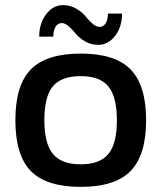

<svg xmlns="http://www.w3.org/2000/svg" viewBox="-20 -719 630 749"><path d="M100.5 -448.5Q161 -510 295 -510Q429 -510 489.5 -448Q550 -386 550 -250Q550 -114 489.5 -52Q429 10 295 10Q161 10 100.5 -51.5Q40 -113 40 -250Q40 -387 100.5 -448.5ZM153 -250Q153 -159 186.5 -118.5Q220 -78 295 -78Q370 -78 403 -118.5Q436 -159 436 -250Q436 -341 403 -381.5Q370 -422 295 -422Q219 -422 186 -382Q153 -342 153 -250ZM133 -576Q133 -628 160 -663.5Q187 -699 226 -699Q254 -699 277 -685.5Q300 -672 312.5 -656.5Q325 -641 340 -627.5Q355 -614 369 -614Q383 -614 392 -628Q401 -642 401 -666H456Q456 -614 429 -579Q402 -544 363 -544Q335 -544 312 -557.5Q289 -571 276.5 -586.5Q264 -602 249 -615.5Q234 -629 221 -629Q206 -629 197 -615Q188 -601 188 -576Z"/></svg>

Font: Fivo Sans Med
Style: Regular
Weight: 450
Designer: Alexander Slobzheninov
Foundry: Alexander Slobzheninov
Version: 1.0